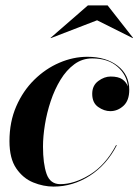

<svg xmlns="http://www.w3.org/2000/svg" viewBox="-20 -680 516 710"><path d="M339 -605 168 -539 167 -540 305 -660H378L472 -540L471 -539ZM453 -360Q449.2 -402.8 414.4 -433.4Q379.5 -464 321 -464Q284.1 -464 254.9 -442.4Q225.6 -420.9 203.8 -385.1Q182 -349.4 167.6 -306.2Q153.2 -263 146.1 -219.1Q139 -175.2 139 -138Q139 -75 152.2 -37Q165.5 1 203 1Q254.8 1 312.4 -34.2Q370 -69.5 409 -143H412Q374.5 -70.2 311.9 -30.1Q249.2 10 178 10Q140.5 10 102.9 -5.3Q65.2 -20.6 40.1 -57.3Q15 -94 15 -158Q15 -229.2 40.1 -286.8Q65.1 -344.2 106.9 -385.2Q148.6 -426.2 199.8 -448.1Q250.9 -470 303 -470Q372 -470 415 -436.8Q458 -403.5 458 -348Q458 -308.2 436.5 -288.6Q415 -269 388 -269Q364.8 -269 342.9 -284.5Q321 -300 321 -333Q321 -363.8 343.4 -380.4Q365.8 -397 389 -397Q417.5 -397 432.2 -386.8Q447 -376.5 453 -360Z"/></svg>

Font: Bodoni* 72 Medium
Style: Italic
Weight: 500
Italic angle: -13°
Version: Version 1.002; ttfautohint (v0.97) -l 8 -r 50 -G 200 -x 14 -